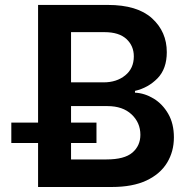

<svg xmlns="http://www.w3.org/2000/svg" viewBox="-20 -747 758 767"><path d="M426.5 0H132.1V-727.3H410.5Q528.8 -727.3 587.5 -673.7Q646.3 -620 646.3 -538.7Q646.3 -472.3 609.4 -434.3Q572.4 -396.3 519.2 -383.9V-376.8Q557.9 -375 593.6 -353.3Q629.3 -331.7 652 -292.4Q674.7 -253.2 674.7 -198.2Q674.7 -141.7 647.4 -96.8Q620 -51.8 565 -25.9Q509.9 0 426.5 0ZM405.5 -110.1Q477.3 -110.1 509.1 -137.6Q540.8 -165.1 540.8 -208.5Q540.8 -257.1 505.5 -290.1Q470.2 -323.2 409.1 -323.2H263.8V-110.1ZM394.2 -418Q445.7 -418 480.1 -445.8Q514.6 -473.7 514.6 -521.7Q514.6 -563.9 484.9 -591.3Q455.3 -618.6 397 -618.6H263.8V-418ZM365.4 -175.8H25.2V-257.1H365.4Z"/></svg>

Font: Linik Sans SemiBold
Style: Regular
Weight: 600
Designer: Rasmus Andersson (font), Cristiano Sobral (main changes)
Foundry: rsms
Version: Version 3.018;June 1, 2022;FontCreator 14.0.0.2814 64-bit; t